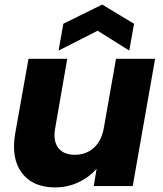

<svg xmlns="http://www.w3.org/2000/svg" viewBox="-20 -816 714 842"><path d="M660.2 -558.1 562 0H391.1L403.8 -76.2Q371.1 -38.6 323.7 -16.4Q276.4 5.9 222.2 5.9Q123.5 5.9 75.7 -57.9Q27.8 -121.6 46.9 -231.9L105 -558.1H274.9L222.2 -254.9Q211.9 -198.7 235.1 -168Q258.3 -137.2 308.1 -137.2Q356 -137.2 389.4 -166Q422.9 -194.8 434.1 -248L488.8 -558.1ZM567.9 -711.9 546.9 -594.2 408.2 -681.2 236.8 -594.2 257.8 -711.9 428.2 -795.9Z"/></svg>

Font: SVN-Poppins
Style: Bold Italic
Weight: 700
Italic angle: -10°
Designer: Ninad Kale (Devanagari), Jonny Pinhorn (Latin)
Foundry: Indian Type Foundry
Version: Version 3.002 2017